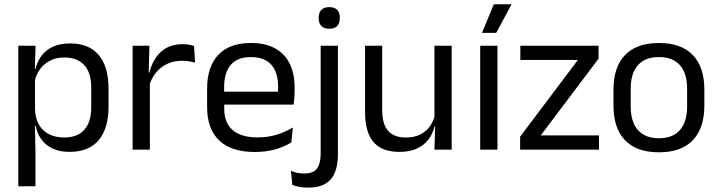

<svg xmlns="http://www.w3.org/2000/svg" viewBox="-20 -703 3376 902"><path d="M306.5 10.5Q261.5 10.5 228.5 -4.5Q195.5 -19.5 175 -47.5Q154.5 -75.5 147.5 -112.5H121L144.5 -188.5Q146.5 -144.5 164.2 -115.2Q182 -86 212.5 -71.5Q243 -57 281.5 -57Q343 -57 375.8 -93Q408.5 -129 408.5 -198.5V-292Q408.5 -361 376 -397Q343.5 -433 281.5 -433Q244.5 -433 216 -418.5Q187.5 -404 168.8 -379Q150 -354 143 -322L123 -378.5H146.5Q154.5 -412 173.8 -439.2Q193 -466.5 226.8 -482.8Q260.5 -499 310 -499Q398 -499 444 -444.2Q490 -389.5 490 -285.5V-204.5Q490 -99.5 443.8 -44.5Q397.5 10.5 306.5 10.5ZM66 172V-488H147L143.5 -370.5L144.5 -345.5V-140L144 -123.5L146.5 13.5V172Z M680 -298.5 661.5 -361 681.5 -362Q697.5 -424 736.5 -459.8Q775.5 -495.5 840 -495.5Q856 -495.5 868.8 -493Q881.5 -490.5 891.5 -487L896.5 -408.5Q884 -412.5 868.8 -415Q853.5 -417.5 835 -417.5Q780 -417.5 739.2 -387Q698.5 -356.5 680 -298.5ZM603 0V-488H682L678 -344L684 -338V0Z M1177.5 11Q1066 11 1009.5 -43.5Q953 -98 953 -199.5V-286.5Q953 -389.5 1005.5 -445.2Q1058 -501 1159 -501Q1227 -501 1272.5 -475.8Q1318 -450.5 1341 -404Q1364 -357.5 1364 -293V-275Q1364 -259 1362.8 -243Q1361.5 -227 1359.5 -211.5H1285Q1286 -235.5 1286.2 -257Q1286.5 -278.5 1286.5 -296.5Q1286.5 -341 1272.2 -371.8Q1258 -402.5 1229.8 -418.8Q1201.5 -435 1159 -435Q1096 -435 1064.5 -398.5Q1033 -362 1033 -294V-247.5L1033.5 -237.5V-191Q1033.5 -160.5 1042.5 -136Q1051.5 -111.5 1070.8 -93.8Q1090 -76 1119.8 -66.8Q1149.5 -57.5 1190.5 -57.5Q1238 -57.5 1279 -70Q1320 -82.5 1356 -104L1348.5 -34Q1316 -13.5 1273 -1.2Q1230 11 1177.5 11ZM995.5 -211.5V-272.5H1342.5V-211.5Z M1486.5 -66.5V-488H1567.5V-66.5ZM1527 -568Q1502 -568 1489.5 -581.2Q1477 -594.5 1477 -617.5V-620Q1477 -643.5 1489.5 -656.5Q1502 -669.5 1527 -669.5Q1552 -669.5 1564.2 -656.5Q1576.5 -643.5 1576.5 -620V-617.5Q1576.5 -594 1564.2 -581Q1552 -568 1527 -568ZM1426.5 178.5Q1405.5 178.5 1386.2 174.8Q1367 171 1353.5 166L1346.5 99Q1360.5 105.5 1375.8 108.8Q1391 112 1408 112Q1453 112 1469.8 87.8Q1486.5 63.5 1486.5 18V-136.5H1567.5V22Q1567.5 71 1553.8 106Q1540 141 1509.2 159.8Q1478.5 178.5 1426.5 178.5Z M1775.5 -488V-184.5Q1775.5 -146 1786.2 -117.2Q1797 -88.5 1821.5 -72.8Q1846 -57 1887.5 -57Q1926.5 -57 1954.5 -71.2Q1982.5 -85.5 2000.2 -110.5Q2018 -135.5 2024.5 -167L2039 -109.5H2021.5Q2014 -76.5 1994 -49.2Q1974 -22 1940.2 -5.8Q1906.5 10.5 1857 10.5Q1799.5 10.5 1763.8 -11.2Q1728 -33 1711.5 -74.8Q1695 -116.5 1695 -175.5V-488ZM2102 -488V0H2021L2024.5 -117L2021 -122V-488Z M2236 0V-488H2317V0ZM2300 -683H2383V-682.5L2311 -548.5H2244.5V-549Z M2794 -67V0H2423.5V-61L2695 -421.5H2424.5V-488H2792V-427.5L2520.5 -67Z M3075.5 12.5Q2970.5 12.5 2916.2 -44.2Q2862 -101 2862 -207.5V-282Q2862 -388 2916.5 -444.5Q2971 -501 3075.5 -501Q3180.5 -501 3234.8 -444.5Q3289 -388 3289 -282V-207.5Q3289 -101 3234.8 -44.2Q3180.5 12.5 3075.5 12.5ZM3075.5 -53.5Q3140.5 -53.5 3174.2 -92Q3208 -130.5 3208 -203V-286.5Q3208 -358.5 3174.2 -396.8Q3140.5 -435 3075.5 -435Q3011 -435 2977 -396.8Q2943 -358.5 2943 -286.5V-203Q2943 -130.5 2977 -92Q3011 -53.5 3075.5 -53.5Z"/></svg>

Font: Anek Odia
Style: Regular
Weight: 400
Designer: Yesha Goshar & Mahesh Sahu (Odia), Yesha Goshar (Latin)
Foundry: Ek Type
Version: Version 1.003